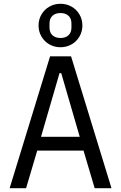

<svg xmlns="http://www.w3.org/2000/svg" viewBox="-20 -996 640 1016"><path d="M481 0 422 -199H177L118 0H31L245 -698H356L570 0ZM304 -609H295L197 -272H402ZM184 -861Q184 -893 199.5 -919.5Q215 -946 241.5 -961Q268 -976 300 -976Q332 -976 358.5 -961Q385 -946 400.5 -919.5Q416 -893 416 -861Q416 -829 400.5 -802.5Q385 -776 358.5 -761Q332 -746 300 -746Q268 -746 241.5 -761Q215 -776 199.5 -802.5Q184 -829 184 -861ZM358 -850V-872Q358 -898 342.5 -912.5Q327 -927 300 -927Q273 -927 257.5 -912.5Q242 -898 242 -872V-850Q242 -824 257.5 -809.5Q273 -795 300 -795Q327 -795 342.5 -809.5Q358 -824 358 -850Z"/></svg>

Font: iA Writer Duo V
Style: Regular
Weight: 400
Designer: Mike Abbink, Paul van der Laan, Pieter van Rosmalen, Oliver Reichenstein
Foundry: Information Architects Inc.
Version: Version 2.000